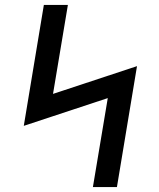

<svg xmlns="http://www.w3.org/2000/svg" viewBox="-20 -755 640 775"><path d="M355 0 415 -359 76 -247 157 -735H254L194 -376L533 -488L452 0Z"/></svg>

Font: Iosevka Curly Slab MdEx
Style: Italic
Weight: 500
Width: 7
Italic angle: -9°
Monospace: yes
Designer: Belleve Invis
Foundry: Belleve Invis
Version: Version 11.0.0; ttfautohint (v1.8.3)